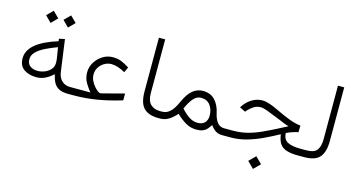

<svg xmlns="http://www.w3.org/2000/svg" viewBox="-86 -1005 2930 1574"><g transform="rotate(15 1379.0 -218.0)"><path d="M305.2 -576.7 356.4 -627.9 408.2 -576.7 356.4 -524.9ZM157.7 -576.7 209 -627.9 260.7 -576.7 209 -524.9ZM62.5 -186.5Q62.5 -319.8 312 -397L308.6 -417.5L357.4 -427.7L395 -155.8Q401.4 -111.3 428.7 -85Q456.1 -58.6 501.5 -58.6H516.6V0H499.5Q449.2 0 420.2 -15.1Q391.1 -30.3 375.7 -58.8Q360.4 -87.4 351.1 -127.9Q324.7 -102.1 288.8 -83.3Q252.9 -64.5 210.4 -64.5Q146.5 -64.5 104.5 -94Q62.5 -123.5 62.5 -186.5ZM319.8 -348.6Q262.7 -327.6 217 -304.7Q171.4 -281.7 144.8 -254.4Q118.2 -227.1 118.2 -192.4Q118.2 -155.3 143.3 -136.2Q168.5 -117.2 207.5 -117.2Q236.3 -117.2 266.4 -128.9Q296.4 -140.6 316.9 -163.8Q337.4 -187 337.4 -220.7Q337.4 -236.8 335.4 -251Z M603.5 -211.9Q603.5 -258.3 628.2 -297.9Q652.8 -337.4 692.1 -361.6Q731.4 -385.7 775.9 -385.7Q816.4 -385.7 847.9 -373.5Q879.4 -361.3 918 -336.4L897.5 -291Q864.7 -309.1 835.7 -318.6Q806.6 -328.1 780.8 -328.1Q748.5 -328.1 720.7 -312Q692.9 -295.9 675.8 -268.8Q658.7 -241.7 658.7 -208.5Q658.7 -181.6 670.2 -157.5Q681.6 -133.3 697.8 -114.3Q713.9 -95.2 728.5 -84.2Q743.2 -73.2 749.5 -73.2Q756.3 -73.2 769 -76.7L949.2 -124V-65.9Q836.9 -31.7 739.5 -15.9Q642.1 0 548.3 0H497.1V-58.6H672.4Q650.9 -83 627.2 -122.6Q603.5 -162.1 603.5 -211.9Z M1278.8 0H1264.2Q1181.2 0 1139.9 -41.5Q1098.6 -83 1098.6 -183.1V-637.7H1151.9V-182.6Q1151.9 -116.7 1181.9 -87.6Q1211.9 -58.6 1264.2 -58.6H1278.8Z M1416 -76.7Q1386.2 -42.5 1353 -21.2Q1319.8 0 1279.8 0H1259.3V-58.6H1277.3Q1313 -58.6 1337.6 -78.1Q1362.3 -97.7 1378.9 -126Q1395.5 -154.3 1406.7 -180.2Q1438 -249 1476.1 -279.5Q1514.2 -310.1 1560.1 -310.1Q1627.4 -310.1 1665 -268.6Q1702.6 -227.1 1715.8 -163.1Q1725.6 -116.2 1747.8 -87.4Q1770 -58.6 1806.6 -58.6H1821.3V0H1806.6Q1771.5 0 1748 -16.1Q1724.6 -32.2 1706.1 -59.1Q1690.9 -36.1 1676.5 -20.5Q1662.1 -4.9 1641.6 2.9Q1621.1 10.7 1587.4 10.7Q1539.6 10.7 1498.5 -13.2Q1457.5 -37.1 1416 -76.7ZM1442.9 -129.4Q1476.6 -90.8 1511.7 -68.1Q1546.9 -45.4 1583.5 -45.4Q1623.5 -45.4 1644.8 -67.4Q1666 -89.4 1666 -127.9Q1666 -179.7 1638.9 -215.6Q1611.8 -251.5 1562.5 -251.5Q1532.2 -251.5 1510 -232.2Q1487.8 -212.9 1471.4 -184.6Q1455.1 -156.2 1442.9 -129.4Z M2067.4 147.9 2121.6 94.2 2175.8 147.9 2121.6 202.1ZM2404.3 -185.5Q2384.3 -182.1 2357.9 -173.3Q2331.5 -164.6 2305.2 -151.9Q2307.6 -98.6 2345 -78.6Q2382.3 -58.6 2454.6 -58.6H2481V0H2452.6Q2386.7 0 2348.6 -13.4Q2310.5 -26.9 2292.7 -55.9Q2274.9 -85 2269 -131.8Q2207 -98.1 2143.1 -67.9Q2079.1 -37.6 2013.2 -18.8Q1947.3 0 1879.9 0H1801.8V-58.6H1881.3Q1946.8 -58.6 2002.9 -73Q2059.1 -87.4 2116.7 -113.5Q2174.3 -139.6 2243.2 -175.3L2312.5 -211.4Q2292 -217.8 2282.2 -221.2Q2272.5 -224.6 2263.9 -228.3Q2255.4 -231.9 2239.3 -238.8Q2223.1 -245.6 2189.5 -258.8Q2140.1 -278.8 2107.4 -291Q2074.7 -303.2 2053.2 -303.2Q2023.4 -303.2 1998 -288.3Q1972.7 -273.4 1953.1 -252.4L1937.5 -234.4L1888.7 -258.8L1906.2 -283.7Q1935.1 -319.8 1972.9 -340.3Q2010.7 -360.8 2053.7 -360.8Q2081.1 -360.8 2116.7 -348.6Q2152.3 -336.4 2195.3 -315.4Q2265.6 -281.2 2314.7 -263.7Q2363.8 -246.1 2405.3 -241.7Z M2461.4 0V-58.6H2501Q2572.3 -58.6 2595.2 -91.6Q2618.2 -124.5 2618.2 -182.1V-637.7H2671.4V-182.6Q2671.4 -89.8 2633.8 -44.9Q2596.2 0 2500.5 0Z"/></g></svg>

Font: Vazir Thin FD
Style: Thin-FD
Weight: 100
Designer: Saber Rastikerdar
Foundry: Saber Rastikerdar
Version: Version 30.0.0